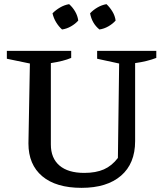

<svg xmlns="http://www.w3.org/2000/svg" viewBox="-20 -895 788 925"><path d="M373 10Q250 10 183.5 -46Q117 -102 117 -204L124 -589L13 -612V-650H323V-616Q304 -608 280.5 -602Q257 -596 225 -591V-199Q225 -133 266.5 -97.5Q308 -62 386 -62Q442 -62 480.5 -79Q519 -96 548 -134L554 -589L448 -612V-650H733V-616Q689 -599 631 -591V-215Q631 -107 563 -48.5Q495 10 373 10ZM313 -875Q330 -860 342 -839.5Q354 -819 357 -796Q343 -780 322 -768Q301 -756 279 -753Q263 -767 250.5 -787.5Q238 -808 233 -831Q249 -847 269.5 -859Q290 -871 313 -875ZM493 -875Q509 -860 521.5 -839.5Q534 -819 537 -796Q523 -780 502 -768Q481 -756 459 -753Q423 -782 414 -831Q429 -847 449.5 -859Q470 -871 493 -875Z"/></svg>

Font: Piazzolla Medium
Style: Regular
Weight: 500
Designer: Juan Pablo del Peral
Foundry: Huerta Tipografica
Version: Version 1.330